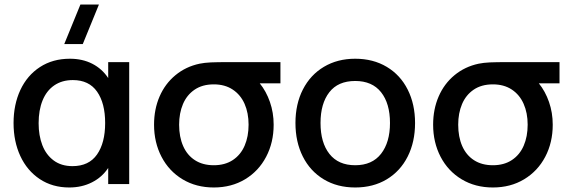

<svg xmlns="http://www.w3.org/2000/svg" viewBox="-20 -815 2524 850"><path d="M418 -795 346.5 -620H264.5L336 -795ZM552 -540V0H459V-71.5Q432 -30.5 387.2 -7.8Q342.5 15 286.5 15Q212 15 156 -22.2Q100 -59.5 70 -124.2Q40 -189 40 -270Q40 -352 70.2 -416.8Q100.5 -481.5 157 -518.2Q213.5 -555 289.5 -555Q345 -555 388.5 -532.8Q432 -510.5 459 -469.5V-540ZM445.5 -270.5Q445.5 -358 409.8 -409.2Q374 -460.5 302.5 -460.5Q254.5 -460.5 220.2 -437Q186 -413.5 168.5 -370.5Q151 -327.5 151 -269.5Q151 -215 167.5 -172.2Q184 -129.5 217.8 -104.5Q251.5 -79.5 301 -79.5Q373.5 -79.5 409.5 -131Q445.5 -182.5 445.5 -270.5Z M1130 -446Q1158.5 -411 1175 -363.5Q1191.5 -316 1191.5 -263Q1191.5 -184 1158.2 -120.8Q1125 -57.5 1064.8 -21.2Q1004.5 15 926.5 15Q848.5 15 788.2 -21.2Q728 -57.5 695 -121Q662 -184.5 662 -263Q662 -331.5 686.5 -388Q711 -444.5 756.8 -482.2Q802.5 -520 863.5 -533Q885.5 -537.5 913.8 -538.8Q942 -540 993 -540H1221.5V-446ZM1080.5 -263Q1080.5 -315 1062.8 -355.2Q1045 -395.5 1010.2 -418.5Q975.5 -441.5 926.5 -441.5Q876 -441.5 841.5 -418Q807 -394.5 790 -354.2Q773 -314 773 -263Q773 -209 790.8 -168.5Q808.5 -128 843 -105.8Q877.5 -83.5 926.5 -83.5Q976 -83.5 1010.8 -106.5Q1045.5 -129.5 1063 -170Q1080.5 -210.5 1080.5 -263Z M1288 -270.5Q1288 -354.5 1321 -419Q1354 -483.5 1414 -519.2Q1474 -555 1552.5 -555Q1632 -555 1692.2 -519Q1752.5 -483 1785 -418.2Q1817.5 -353.5 1817.5 -270.5Q1817.5 -186.5 1784.8 -121.8Q1752 -57 1692 -21Q1632 15 1552.5 15Q1473 15 1413 -21.2Q1353 -57.5 1320.5 -122.2Q1288 -187 1288 -270.5ZM1706.5 -270.5Q1706.5 -357 1667 -406.8Q1627.5 -456.5 1552.5 -456.5Q1476.5 -456.5 1437.8 -406.5Q1399 -356.5 1399 -270.5Q1399 -183.5 1438.5 -133.5Q1478 -83.5 1552.5 -83.5Q1627.5 -83.5 1667 -134.2Q1706.5 -185 1706.5 -270.5Z M2365.5 -446Q2394 -411 2410.5 -363.5Q2427 -316 2427 -263Q2427 -184 2393.8 -120.8Q2360.5 -57.5 2300.2 -21.2Q2240 15 2162 15Q2084 15 2023.8 -21.2Q1963.5 -57.5 1930.5 -121Q1897.5 -184.5 1897.5 -263Q1897.5 -331.5 1922 -388Q1946.5 -444.5 1992.2 -482.2Q2038 -520 2099 -533Q2121 -537.5 2149.2 -538.8Q2177.5 -540 2228.5 -540H2457V-446ZM2316 -263Q2316 -315 2298.2 -355.2Q2280.5 -395.5 2245.8 -418.5Q2211 -441.5 2162 -441.5Q2111.5 -441.5 2077 -418Q2042.5 -394.5 2025.5 -354.2Q2008.5 -314 2008.5 -263Q2008.5 -209 2026.2 -168.5Q2044 -128 2078.5 -105.8Q2113 -83.5 2162 -83.5Q2211.5 -83.5 2246.2 -106.5Q2281 -129.5 2298.5 -170Q2316 -210.5 2316 -263Z"/></svg>

Font: Manrope KiralyPet SmBd KiralyPet
Style: Regular
Weight: 600
Designer: Mikhail Sharanda
Foundry: Mikhail Sharanda
Version: Version 4.502